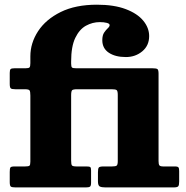

<svg xmlns="http://www.w3.org/2000/svg" viewBox="-20 -818 810 838"><path d="M290.5 -402Q290.5 -420 294.8 -424.2Q299 -428.5 317 -428.5H467.5Q484 -428.5 489 -424.8Q494 -421 494 -404V-115Q494 -99 489.2 -95.2Q484.5 -91.5 468.5 -91.5H431.5Q415 -91.5 411.2 -86.8Q407.5 -82 407.5 -66V-27Q407.5 -8.5 415.2 -4.2Q423 0 440.5 0H737.5Q754 0 758 -5Q762 -10 762 -25.5V-71.5Q762 -83 759 -87.2Q756 -91.5 744 -91.5H693Q679 -91.5 675.5 -96.5Q672 -101.5 672 -115V-496.5Q672 -513 667 -516.5Q662 -520 645.5 -520H313Q298.5 -520 294.5 -523.2Q290.5 -526.5 290.5 -540.5V-550Q290.5 -615 308.5 -652.5Q326.5 -690 355.2 -705.8Q384 -721.5 415.5 -721.5Q433.5 -721.5 446 -718.2Q458.5 -715 458.5 -708.5Q458.5 -702 450.5 -694.8Q442.5 -687.5 434.5 -675.8Q426.5 -664 426.5 -642.5Q426.5 -607 454.8 -588Q483 -569 529.5 -569Q571 -569 601 -594Q631 -619 631 -660.5Q631 -696.5 605.2 -727.8Q579.5 -759 528.8 -778.2Q478 -797.5 403 -797.5Q309.5 -797.5 244.8 -765.5Q180 -733.5 146.2 -681.8Q112.5 -630 112.5 -572V-542.5Q112.5 -528 109 -524Q105.5 -520 91.5 -520H43Q30.5 -520 26.5 -516.5Q22.5 -513 22.5 -500V-452Q22.5 -436.5 26.8 -432.5Q31 -428.5 47 -428.5H88Q105.5 -428.5 109 -423.5Q112.5 -418.5 112.5 -401V-112.5Q112.5 -98 108.5 -94.8Q104.5 -91.5 89 -91.5H43Q28.5 -91.5 25.5 -87Q22.5 -82.5 22.5 -67.5V-23Q22.5 -7 27.5 -3.5Q32.5 0 48.5 0H355Q368 0 372.8 -3.5Q377.5 -7 377.5 -20.5V-74Q377.5 -86 373.8 -88.8Q370 -91.5 358 -91.5H315Q298 -91.5 294.2 -95.8Q290.5 -100 290.5 -117Z"/></svg>

Font: Besley ExtraBold
Style: Regular
Weight: 800
Designer: Owen Earl
Foundry: indestructible type*
Version: Version 2.001